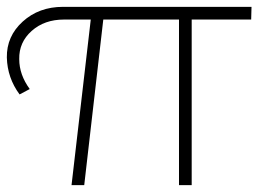

<svg xmlns="http://www.w3.org/2000/svg" viewBox="-22 -541 762 561"><path d="M-2 -373Q-2.9 -435.1 44.4 -478Q91.8 -521 162.1 -521H712.9L711.9 -483.9H538.1V0H501V-483.9H279.8L224.1 0H187L243.2 -483.9H165Q107.9 -483.9 70.6 -450.7Q33.2 -417.5 34.2 -368.2Q34.2 -322.8 64.9 -280.8L35.2 -265.1Q-0.5 -313.5 -2 -373Z"/></svg>

Font: Trueno UltraLight
Style: Regular
Weight: 250
Designer: Julieta Ulanovsky
Foundry: Julieta Ulanovsky
Version: Version 3.001b | FøM Fix